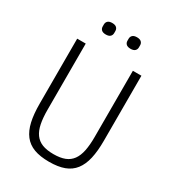

<svg xmlns="http://www.w3.org/2000/svg" viewBox="-210 -999 1022 1129"><g transform="rotate(30 301.0 -434.5)"><path d="M141 -698V-248Q141 -194 149 -154.5Q157 -115 175.5 -89.5Q194 -64 224.5 -52Q255 -40 301 -40Q347 -40 377.5 -52Q408 -64 426.5 -89.5Q445 -115 453 -154.5Q461 -194 461 -248V-698H519V-257Q519 -186 507.5 -135.5Q496 -85 470.5 -52Q445 -19 403.5 -3.5Q362 12 301 12Q240 12 198.5 -3.5Q157 -19 131.5 -52Q106 -85 94.5 -135.5Q83 -186 83 -257V-698ZM216 -803Q196 -803 186.5 -812Q177 -821 177 -835V-849Q177 -863 186.5 -872Q196 -881 216 -881Q236 -881 245.5 -872Q255 -863 255 -849V-835Q255 -821 245.5 -812Q236 -803 216 -803ZM384 -803Q364 -803 354.5 -812Q345 -821 345 -835V-849Q345 -863 354.5 -872Q364 -881 384 -881Q404 -881 413.5 -872Q423 -863 423 -849V-835Q423 -821 413.5 -812Q404 -803 384 -803Z"/></g></svg>

Font: IBM Plex Sans Cond Light
Style: Regular
Weight: 300
Width: 3
Designer: Mike Abbink, Paul van der Laan, Pieter van Rosmalen
Foundry: Bold Monday
Version: Version 1.3